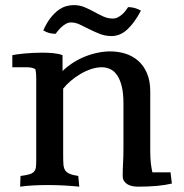

<svg xmlns="http://www.w3.org/2000/svg" viewBox="-20 -718 715 745"><path d="M266.1 -698.2Q288.6 -698.2 307.9 -690.2Q327.1 -682.1 345.2 -672.1Q363.3 -662.1 380.9 -654.1Q398.4 -646 417.5 -646Q428.7 -646 438.5 -651.4Q448.2 -656.7 456.1 -664.1Q463.9 -671.4 469.2 -679Q474.6 -686.5 477.1 -690.4Q502.9 -690.4 526.9 -676.8Q502 -629.4 474.1 -603.8Q446.3 -578.1 412.6 -578.1Q388.7 -578.1 367.4 -586.4Q346.2 -594.7 326.9 -604.5Q307.6 -614.3 290 -622.6Q272.5 -630.9 255.9 -630.9Q244.6 -630.9 235.1 -625.2Q225.6 -619.6 217.8 -612.3Q210 -605 204.3 -597.7Q198.7 -590.3 195.8 -586.9Q183.1 -586.9 171.4 -589.8Q159.7 -592.8 147.9 -600.1Q161.6 -630.4 177 -649.7Q192.4 -668.9 207.8 -679.7Q223.1 -690.4 238 -694.3Q252.9 -698.2 266.1 -698.2ZM563 -131.3Q563 -103.5 565.4 -83.7Q567.9 -64 571.3 -49.3H641.6L647 -5.9Q597.7 6.3 516.6 6.3Q506.3 6.3 495.6 4.6Q484.9 2.9 476.1 -2Q467.3 -6.8 461.7 -14.9Q456.1 -22.9 456.1 -36.1Q456.1 -60.1 457.5 -85.2Q459 -110.4 459 -141.1V-317.9Q459 -356.4 452.4 -383.1Q445.8 -409.7 434.3 -426.3Q422.9 -442.9 407.5 -450Q392.1 -457 374.5 -457Q355 -457 333.7 -450Q312.5 -442.9 292.5 -431.2Q272.5 -419.4 254.9 -404.5Q237.3 -389.6 225.1 -374V-115.7Q225.1 -94.2 226.1 -80.3Q227.1 -66.4 232.7 -57.6Q238.3 -48.8 250 -43.7Q261.7 -38.6 283.7 -35.2L287.6 6.3Q259.8 3.4 228.8 1.7Q197.8 0 165.5 0Q136.2 0 108.9 1.5Q81.5 2.9 58.1 6.3L59.6 -35.2Q82.5 -38.1 95 -42Q107.4 -45.9 113 -53.2Q118.7 -60.5 119.6 -71.8Q120.6 -83 120.6 -100.6V-412.6Q120.6 -422.4 119.9 -431.9Q119.1 -441.4 117.2 -449.7Q110.4 -453.6 102.3 -455.3Q94.2 -457 83 -457H27.8V-503.9Q33.7 -505.4 45.9 -507.1Q58.1 -508.8 73.7 -510.3Q89.4 -511.7 107.7 -512.7Q126 -513.7 144.5 -513.7Q168 -513.7 188.7 -511.5Q209.5 -509.3 222.7 -503.9V-442.4Q241.2 -460.4 263.4 -474.6Q285.6 -488.8 309.8 -498.5Q334 -508.3 358.9 -513.4Q383.8 -518.6 407.7 -518.6Q438.5 -518.6 466.6 -509.8Q494.6 -501 516.1 -482.2Q537.6 -463.4 550.3 -433.8Q563 -404.3 563 -363.3Z"/></svg>

Font: Tienne
Style: Regular
Weight: 400
Designer: vernon adams
Foundry: vernon adams
Version: Version 1.001